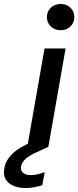

<svg xmlns="http://www.w3.org/2000/svg" viewBox="-106 -740 394 966"><path d="M199 -588Q169 -588 149.5 -607Q130 -626 130 -654Q130 -682 149.5 -701Q169 -720 199 -720Q229 -720 248.5 -701Q268 -682 268 -654Q268 -626 248.5 -607Q229 -588 199 -588ZM31 0 118 -496H224L137 0ZM23 206Q-10 206 -36.5 195.5Q-63 185 -77 163Q-91 141 -84 106Q-78 68 -44 34Q-10 0 67 -31L120 -53L137 -1L78 26Q38 44 21 61Q4 78 0 96Q-4 117 9.5 129Q23 141 48 141Q79 141 119 126L107 192Q88 198 66.5 202Q45 206 23 206Z"/></svg>

Font: DeepMind Sans Medium
Style: Italic
Weight: 500
Italic angle: -10°
Designer: Jonny Pinhorn / Modifications: Colophon Foundry
Foundry: Colophon Foundry
Version: Version 1.002; ttfautohint (v1.8.2)